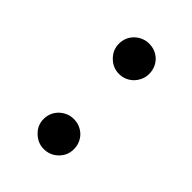

<svg xmlns="http://www.w3.org/2000/svg" viewBox="-177 -656 753 753"><g transform="rotate(45 200.0 -279.5)"><path d="M202 -404Q168 -404 143 -429Q118 -454 118 -488Q118 -523 143 -548Q169 -572 202 -572Q237 -572 262 -548Q286 -523 286 -488Q286 -455 262 -429Q237 -404 202 -404ZM202 13Q168 13 143 -12Q118 -36 118 -70Q118 -105 143 -130Q169 -154 202 -154Q237 -154 262 -130Q286 -105 286 -70Q286 -36 262 -12Q237 13 202 13Z"/></g></svg>

Font: s+UCsàWOS
Style: Regular
Weight: 400
Designer: FontworksQlS√∏0¬ü¬ôs√†OS¬àe[W\~√Ñ: ZERO[P0e√∂QI¬ä0¬ÉFSW0¬ò¬ëQ√°0R¬ûO0Little White Dog0YHv}N_0^_qMagmeta0v
Version: Version 1.000; 20230222